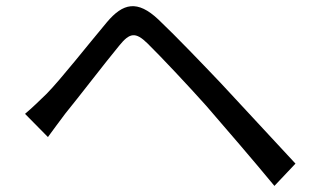

<svg xmlns="http://www.w3.org/2000/svg" viewBox="-20 -655 1040 629"><path d="M62 -282 137 -206C152 -226 174 -257 194 -283C239 -338 323 -448 371 -506C405 -548 424 -551 463 -513C505 -472 598 -373 656 -308C720 -234 808 -132 879 -46L948 -119C871 -202 771 -310 704 -382C645 -444 559 -534 499 -591C430 -656 383 -645 330 -582C267 -507 180 -396 133 -348C106 -322 88 -304 62 -282Z"/></svg>

Font: Noto Sans CJK JP
Style: Regular
Weight: 400
Designer: Ryoko NISHIZUKA 西塚涼子 (kana, bopomofo & ideographs); Paul D. Hunt (Latin, Greek & Cyrillic); Sandoll Communications 산돌커뮤니
Foundry: Adobe
Version: Version 2.004;hotconv 1.0.118;makeotfexe 2.5.65603